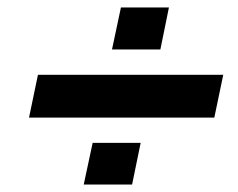

<svg xmlns="http://www.w3.org/2000/svg" viewBox="-20 -619 640 516"><path d="M58 -303H556L580 -418H82ZM205 -123H335L358 -235H229ZM281 -486H411L434 -599H305Z"/></svg>

Font: Mona Sans
Style: Bold Italic
Weight: 700
Italic angle: -11.7°
Designer: Deni Anggara
Foundry: GitHub
Version: Version 2.000;Glyphs 3.2.3 (3260)